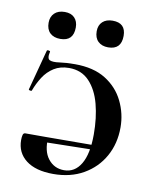

<svg xmlns="http://www.w3.org/2000/svg" viewBox="-70 -622 553 688"><g transform="rotate(10 206.0 -277.5)"><path d="M328 -115 329 -99 119 -95V-114ZM179 -389Q247 -389 291 -361.5Q335 -334 357 -289Q379 -244 379 -194Q379 -135 353 -88.5Q327 -42 280 -15Q233 12 170 12Q106 12 71 -15Q36 -42 36 -88Q36 -99 38 -106.5Q40 -114 47 -114H130Q126 -64 148 -36Q170 -8 206 -8Q245 -8 267 -45Q289 -82 289 -153Q289 -213 276 -262.5Q263 -312 234.5 -342Q206 -372 161 -372Q129 -372 106 -357.5Q83 -343 68 -319.5Q53 -296 43 -269Q42 -267 36.5 -268Q31 -269 32 -272L71 -419Q72 -422 78 -421Q84 -420 83 -417Q77 -392 88 -387Q99 -382 123 -385.5Q147 -389 179 -389ZM111 -469Q87 -469 73.5 -482Q60 -495 60 -519Q60 -541 73.5 -554Q87 -567 111 -567Q134 -567 146.5 -554Q159 -541 159 -519Q159 -469 111 -469ZM285 -469Q262 -469 248.5 -482Q235 -495 235 -519Q235 -541 248.5 -553.5Q262 -566 285 -566Q333 -566 333 -519Q333 -469 285 -469Z"/></g></svg>

Font: Cormorant SemiBold
Style: Regular
Weight: 600
Designer: Christian Thalmann (Catharsis Fonts)
Foundry: Catharsis Fonts
Version: Version 4.000